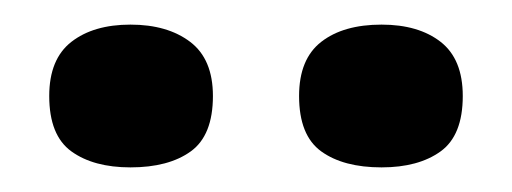

<svg xmlns="http://www.w3.org/2000/svg" viewBox="-20 -746 416 156"><path d="M290 -610Q259 -610 241 -623Q223 -636 223 -668Q223 -698 241 -712Q259 -726 290 -726Q320 -726 338 -712Q356 -698 356 -668Q356 -636 338 -623Q320 -610 290 -610ZM86 -610Q56 -610 38 -623Q20 -636 20 -668Q20 -698 38 -712Q56 -726 86 -726Q116 -726 134.5 -712Q153 -698 153 -668Q153 -636 135 -623Q117 -610 86 -610Z"/></svg>

Font: Bricolage Grotesque 16pt SemiBold
Style: Regular
Weight: 600
Version: Version 1.001;gftools[0.9.33.dev8+g029e19f]